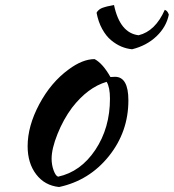

<svg xmlns="http://www.w3.org/2000/svg" viewBox="-20 -708 691 763"><path d="M214.8 35.2Q157.7 29.3 123.8 -15.1Q89.8 -59.6 89.8 -127Q89.8 -207 136 -293.7Q182.1 -380.4 252.9 -432.1Q308.1 -473.1 356 -473.1Q388.2 -456.1 418.9 -401.9Q421.9 -401.9 428 -402.3Q434.1 -402.8 437 -402.8Q490.2 -402.8 490.2 -309.1Q490.2 -184.1 412.6 -87.4Q335 9.3 214.8 35.2ZM266.1 -279.8Q231.9 -233.9 208.5 -175.5Q185.1 -117.2 185.1 -77.1Q185.1 -52.7 193.1 -30.8Q201.2 -8.8 210.9 -5.9Q300.8 -25.4 358.9 -112.5Q417 -199.7 417 -315.9Q417 -361.3 403.8 -382.8Q328.6 -360.8 266.1 -279.8ZM504.9 -512.2Q483.4 -514.2 462.4 -522.9Q441.4 -531.7 421.4 -548.3Q401.4 -564.9 386 -593Q370.6 -621.1 363.8 -657.2Q366.2 -662.6 371.1 -667Q376 -671.4 380.4 -673.8Q384.8 -676.3 393.6 -679Q402.3 -681.6 406.2 -682.6Q410.2 -683.6 420.7 -685.5Q431.2 -687.5 433.1 -688Q456.5 -576.7 530.8 -567.9Q597.2 -584 634.8 -668.9Q645.5 -666 650.9 -649.9Q641.1 -601.1 601.8 -563.7Q562.5 -526.4 504.9 -512.2Z"/></svg>

Font: Kaushan Script
Style: Regular
Weight: 400
Designer: Pablo Impallari
Foundry: Pablo Impallari
Version: Version 1.002